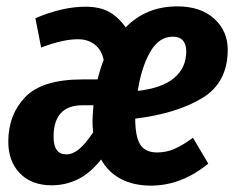

<svg xmlns="http://www.w3.org/2000/svg" viewBox="-20 -566 740 602"><path d="M374 -480Q438 -546 536 -546Q609 -546 651.5 -507.5Q694 -469 694 -410Q694 -307 614 -258.5Q534 -210 404 -194Q404 -138 419.5 -113Q435 -88 473 -88Q501 -88 526.5 -99Q552 -110 585 -134L633 -53Q549 16 453 16Q399 16 359 -5Q319 -26 297 -66Q262 -22 223.5 -3.5Q185 15 142 15Q79 15 42.5 -22.5Q6 -60 6 -122Q6 -206 59 -261.5Q112 -317 239 -317H286Q294 -350 305 -378Q299 -409 277.5 -426Q256 -443 224 -443Q178 -443 109 -417L91 -509Q176 -545 248 -545Q293 -545 322.5 -528.5Q352 -512 374 -480ZM412 -281Q489 -290 526.5 -322Q564 -354 564 -405Q564 -427 553.5 -439Q543 -451 522 -451Q478 -451 450.5 -402.5Q423 -354 412 -281ZM239 -236Q148 -236 148 -137Q148 -82 188 -82Q208 -82 228 -98.5Q248 -115 272 -151Q270 -171 270 -184Q270 -200 273 -236Z"/></svg>

Font: Fira Sans Extra Condensed SemiBold
Style: Italic
Weight: 600
Width: 3
Italic angle: -8°
Designer: Carrois Corporate & Edenspiekermann AG
Foundry: Carrois Corporate GbR & Edenspiekermann AG
Version: Version 4.203